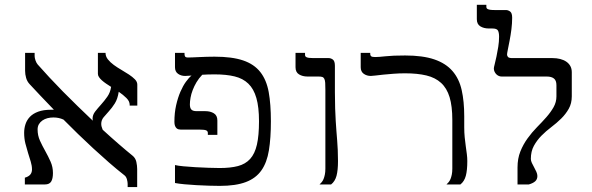

<svg xmlns="http://www.w3.org/2000/svg" viewBox="-20 -757 2428 788"><path d="M102.1 -411.1Q91.3 -422.4 87.2 -437.3Q83 -452.1 83 -466.3V-540H122.1V-526.9Q122.1 -519.5 125.7 -509Q129.4 -498.5 134.8 -492.2Q156.2 -467.8 182.6 -439.5Q209 -411.1 238.3 -381.3Q267.6 -351.6 298.8 -321.3Q330.1 -291 360.8 -261.7Q359.9 -266.6 359.9 -269.5Q359.9 -285.6 370.6 -299.3Q381.3 -313 394.8 -327.9Q408.2 -342.8 420.4 -360.1Q432.6 -377.4 436 -400.4Q425.3 -407.2 415.5 -413.8Q405.8 -420.4 398.2 -427.2Q390.6 -434.1 386.2 -440.7Q381.8 -447.3 381.8 -454.1V-540H413.1Q413.1 -525.4 422.9 -513.2Q432.6 -501 447 -490.5Q461.4 -480 478.3 -470.2Q495.1 -460.4 509.5 -450.9Q523.9 -441.4 533.7 -431.4Q543.5 -421.4 543.5 -409.7V-323.7H512.2V-327.1Q512.2 -341.3 499 -354.5Q485.8 -367.7 467.3 -380.4Q462.9 -351.1 451.2 -332.5Q439.5 -314 427 -300.5Q414.6 -287.1 405 -275.4Q395.5 -263.7 395.5 -248.5Q395.5 -238.3 401.4 -224.6Q436 -192.9 467.3 -165.8Q498.5 -138.7 523.9 -118.2Q536.1 -108.4 539.6 -92.5Q543 -76.7 543 -63V10.7H503.9V-2.4Q503.9 -9.8 501 -20.8Q498 -31.7 491.2 -37.1Q459.5 -62 427 -90.3Q394.5 -118.7 362.8 -147.9Q331.1 -177.2 300 -207.3Q269 -237.3 240.7 -266.1Q221.7 -274.9 199.2 -274.9Q186.5 -274.9 175 -272Q163.6 -269 154.3 -262.7Q145 -256.3 139.6 -247.1Q134.3 -237.8 134.3 -225.6Q134.3 -201.2 144 -179.7Q153.8 -158.2 165.8 -137Q177.7 -115.7 187.5 -93.8Q197.3 -71.8 197.3 -46.9Q197.3 -23.4 189.9 -11.7Q182.6 0 164.6 0H82V-27.8Q111.3 -35.6 111.3 -61.5Q111.3 -76.7 106.2 -93.5Q101.1 -110.4 95.2 -128.9Q89.4 -147.5 84.2 -168Q79.1 -188.5 79.1 -211.9Q79.1 -230.5 84.7 -247.6Q90.3 -264.6 103 -277.8Q115.7 -291 137 -298.8Q158.2 -306.6 189.5 -306.6H201.2Q171.4 -337.4 146.2 -364Q121.1 -390.6 102.1 -411.1Z M1091.8 -259.3Q1091.8 -190.4 1083.7 -140.4Q1075.7 -90.3 1053 -57.9Q1030.3 -25.4 989 -9.8Q947.8 5.9 881.8 5.9Q862.8 5.9 837.4 5.1Q812 4.4 786.4 2.9Q760.7 1.5 737.3 -0.7Q713.9 -2.9 698.2 -5.9V-79.6Q710 -76.7 732.9 -74.5Q755.9 -72.3 782.5 -70.8Q809.1 -69.3 835.7 -68.4Q862.3 -67.4 881.8 -67.4Q925.8 -67.4 956.5 -75.4Q987.3 -83.5 1006.6 -104.7Q1025.9 -126 1034.4 -163.3Q1043 -200.7 1043 -259.3Q1043 -317.4 1032.2 -354.7Q1021.5 -392.1 999.3 -413.6Q977.1 -435.1 942.9 -443.4Q908.7 -451.7 861.8 -451.7Q832.5 -451.7 810.1 -450.2Q795.9 -435.5 786.4 -419.4Q776.9 -403.3 770.8 -387.2Q764.6 -371.1 762 -356Q759.3 -340.8 759.3 -328.6Q759.3 -314 765.4 -307.4Q771.5 -300.8 787.1 -300.8H822.8Q843.3 -300.8 857.7 -292Q872.1 -283.2 872.1 -262.7V-203.6H833V-211.9Q833 -218.3 826.7 -221.7Q820.3 -225.1 799.3 -225.1H721.7Q717.3 -225.1 712.6 -226.3Q708 -227.5 704.3 -231Q700.7 -234.4 698.2 -240.7Q695.8 -247.1 695.8 -256.8Q695.8 -293.9 702.9 -325.2Q710 -356.4 720.5 -380.6Q731 -404.8 743.2 -421.6Q755.4 -438.5 766.1 -446.8Q750.5 -445.3 739.7 -445.3Q723.1 -445.3 710.7 -454.1Q698.2 -462.9 698.2 -481V-540H737.3V-534.7Q737.3 -529.3 739.7 -525.1Q742.2 -521 752 -521Q759.3 -521 771 -521.5Q782.7 -522 797.4 -522.7Q812 -523.4 828.1 -523.9Q844.2 -524.4 860.4 -524.4Q932.6 -524.4 977.8 -509Q1022.9 -493.7 1048.3 -461.4Q1073.7 -429.2 1082.8 -379.2Q1091.8 -329.1 1091.8 -259.3Z M1367.2 -96.2Q1367.2 -58.1 1361.1 -35.4Q1355 -12.7 1338.9 0H1291.5Q1295.9 -3.9 1300.3 -9.3Q1304.7 -14.6 1307.9 -22.2Q1311 -29.8 1313.2 -40.3Q1315.4 -50.8 1315.4 -64.9V-388.2Q1315.4 -406.2 1314.7 -417Q1314 -427.7 1311 -433.6Q1308.1 -439.5 1302.5 -441.2Q1296.9 -442.9 1287.6 -442.9H1242.2Q1221.7 -442.9 1207.3 -451.7Q1192.9 -460.4 1192.9 -481V-540H1231.9V-531.7Q1231.9 -528.8 1233.2 -526.4Q1234.4 -523.9 1238 -522.2Q1241.7 -520.5 1248.3 -519.5Q1254.9 -518.6 1265.6 -518.6H1328.6Q1337.9 -518.6 1346.2 -512.5Q1354.5 -506.3 1354.5 -486.8V-378.9Q1354.5 -340.8 1355.5 -312Q1356.4 -283.2 1357.9 -260.3Q1359.4 -237.3 1360.8 -218.3Q1362.3 -199.2 1363.8 -180.7Q1365.2 -162.1 1366.2 -141.8Q1367.2 -121.6 1367.2 -96.2Z M1885.3 -234.9Q1885.3 -212.9 1887.2 -193.6Q1889.2 -174.3 1891.6 -157Q1894 -139.6 1896 -124.5Q1897.9 -109.4 1897.9 -96.2Q1897.9 -58.1 1891.8 -35.4Q1885.7 -12.7 1869.6 0H1812.5Q1816.9 -3.9 1821.3 -9.3Q1825.7 -14.6 1828.9 -22.2Q1832 -29.8 1834.2 -40.3Q1836.4 -50.8 1836.4 -64.9V-264.6Q1836.4 -321.3 1825.2 -358.2Q1814 -395 1790.3 -416.7Q1766.6 -438.5 1730 -447.3Q1693.4 -456.1 1642.6 -456.1Q1618.2 -456.1 1595.2 -454.3Q1572.3 -452.6 1553.5 -450.7Q1534.7 -448.7 1521 -447Q1507.3 -445.3 1502 -445.3Q1485.4 -445.3 1472.9 -454.1Q1460.4 -462.9 1460.4 -481V-540H1499.5V-534.7Q1499.5 -529.3 1503.4 -526.1Q1507.3 -522.9 1519.5 -522.9Q1534.2 -522.9 1563 -526.1Q1591.8 -529.3 1642.6 -529.3Q1715.3 -529.3 1762.5 -513.2Q1809.6 -497.1 1836.9 -465.6Q1864.3 -434.1 1874.8 -387.5Q1885.3 -340.8 1885.3 -279.8Z M2185.5 -34.7Q2185.5 -21 2176.5 -12.9Q2167.5 -4.9 2150.4 0H2104V-69.8Q2104 -106.4 2115.7 -135.5Q2127.4 -164.6 2145.3 -189.2Q2163.1 -213.9 2183.8 -234.9Q2204.6 -255.9 2222.4 -276.1Q2240.2 -296.4 2252 -317.1Q2263.7 -337.9 2263.7 -361.3V-407.2Q2263.7 -426.8 2253.4 -434.8Q2243.2 -442.9 2224.1 -442.9H2038.6Q2032.7 -442.9 2027.1 -445.3Q2021.5 -447.8 2017.1 -452.1Q2012.7 -456.5 2009.8 -462.6Q2006.8 -468.8 2006.8 -476.1Q2006.8 -480 2010.3 -493.4Q2013.7 -506.8 2017.6 -525.1Q2021.5 -543.5 2024.9 -564.7Q2028.3 -585.9 2028.3 -606Q2028.3 -624 2023.4 -632.1Q2018.6 -640.1 2000.5 -640.1H1986.3Q1965.8 -640.1 1951.4 -648.9Q1937 -657.7 1937 -678.2V-737.3H1976.1V-729Q1976.1 -726.1 1977.3 -723.6Q1978.5 -721.2 1982.2 -719.5Q1985.8 -717.8 1992.4 -716.8Q1999 -715.8 2009.8 -715.8H2056.2Q2065.4 -715.8 2073.7 -709.7Q2082 -703.6 2082 -684.1Q2082 -661.1 2078.9 -636.5Q2075.7 -611.8 2071.5 -590.3Q2067.4 -568.8 2064.2 -553.2Q2061 -537.6 2061 -533.2Q2061 -527.8 2064.9 -523.2Q2068.8 -518.6 2082.5 -518.6H2247.1Q2264.6 -518.6 2279.1 -514.9Q2293.5 -511.2 2304.2 -503.9Q2314.9 -496.6 2320.8 -485.8Q2326.7 -475.1 2326.7 -460.4V-361.8Q2326.7 -332.5 2314.2 -310.5Q2301.8 -288.6 2283.2 -270.3Q2264.6 -252 2242.7 -235.4Q2220.7 -218.8 2202.1 -200Q2183.6 -181.2 2171.1 -158.4Q2158.7 -135.7 2158.7 -105Q2158.7 -97.2 2162.8 -88.4Q2167 -79.6 2172.1 -70.3Q2177.2 -61 2181.4 -51.8Q2185.5 -42.5 2185.5 -34.7Z"/></svg>

Font: Arian AMU Serif
Style: Regular
Weight: 400
Designer: Ruben Hakobyan (Tarumian)
Foundry: Ruben Hakobyan (Tarumian)
Version: Version 1.002